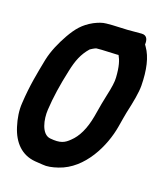

<svg xmlns="http://www.w3.org/2000/svg" viewBox="-84 -546 526 621"><g transform="rotate(15 178.5 -235.5)"><path d="M255 -395H261C268 -380 273 -360 272 -322C272 -309 267 -287 258 -259C253 -244 246 -218 237 -183C225 -139 207 -109 184 -91C167 -77 153 -70 117 -77C87 -83 81 -132 86 -165C92 -207 103 -253 119 -304C130 -340 142 -365 166 -388C167 -389 181 -396 186 -397H204ZM217 -483H197C183 -483 170 -479 155 -473C121 -458 103 -439 82 -409C63 -381 46 -351 36 -318C22 -269 9 -226 0 -164C-4 -139 -2 -112 4 -85C15 -35 43 -1 89 7L115 11C130 14 148 12 168 7C251 -13 303 -102 321 -172C327 -195 331 -211 334 -221C347 -262 356 -294 358 -318C362 -372 356 -414 339 -443L335 -450C337 -464 335 -481 315 -481H268Z"/></g></svg>

Font: Reckless Catfish
Style: HeavyIt
Weight: 400
Foundry: Cannot Into Space Fonts
Version: Version 0.2894